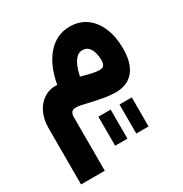

<svg xmlns="http://www.w3.org/2000/svg" viewBox="-180 -573 1007 1057"><g transform="rotate(-30 323.5 -44.0)"><path d="M299.8 73.2V257.8H377.9V73.2ZM434.1 73.2V257.8H512.2V73.2ZM405.3 -288.1Q430.7 -288.1 444.6 -272.7Q458.5 -257.3 464.4 -234.4Q470.2 -211.4 470.2 -188.5Q470.2 -166.5 462.2 -156Q454.1 -145.5 435.1 -145.5Q418.9 -145.5 397.7 -149.7Q376.5 -153.8 353.5 -160.2Q346.7 -162.1 337.9 -164.3Q329.1 -166.5 322.3 -168Q326.2 -188 332.8 -209Q339.4 -230 349.4 -247.8Q359.4 -265.6 373.3 -276.9Q387.2 -288.1 405.3 -288.1ZM409.2 -435.5Q366.2 -435.5 330.3 -418Q294.4 -400.4 266.6 -367.9Q238.8 -335.4 219.7 -290.8Q200.7 -246.1 191.4 -191.9Q143.1 -194.3 106.9 -171.1Q70.8 -147.9 50.8 -106Q30.8 -64 30.8 -8.8V348.6H181.6V8.3Q181.6 -12.2 189.9 -22.5Q198.2 -32.7 217.3 -32.7Q229 -32.7 246.6 -29.3Q264.2 -25.9 292.5 -19Q341.8 -7.3 380.9 -1Q419.9 5.4 449.2 5.4Q526.4 5.4 565.9 -43.5Q605.5 -92.3 605.5 -183.6Q605.5 -258.3 582 -314.9Q558.6 -371.6 514.6 -403.6Q470.7 -435.5 409.2 -435.5Z"/></g></svg>

Font: Estedad-FD-VF Thin
Style: Regular
Weight: 100
Designer: Amin Abedi
Version: Version 5.0